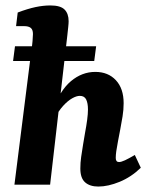

<svg xmlns="http://www.w3.org/2000/svg" viewBox="-20 -678 550 705"><path d="M341 7Q310 7 292.5 -8.5Q275 -24 275 -59Q275 -81 278 -101.5Q281 -122 285 -147Q288 -168 292.5 -191.5Q297 -215 300 -237.5Q303 -260 303 -276Q303 -299 296.5 -312.5Q290 -326 273 -326Q261 -326 245 -317Q229 -308 212 -289.5Q195 -271 181 -243L171 -269Q200 -346 240.5 -380Q281 -414 330 -414Q377 -414 405.5 -383.5Q434 -353 434 -299Q434 -275 430 -250.5Q426 -226 421.5 -202.5Q417 -179 413 -158Q409 -137 407 -123Q405 -109 405 -98Q405 -83 417 -83Q425 -83 439 -89.5Q453 -96 475 -109L497 -62Q462 -28 419.5 -10.5Q377 7 341 7ZM33 0 96 -499Q98 -510 99.5 -527.5Q101 -545 101 -553Q101 -569 93 -575.5Q85 -582 69 -582H39L45 -632Q82 -646 110.5 -652Q139 -658 165 -658Q202 -658 217 -643Q232 -628 232 -600Q232 -592 230.5 -578.5Q229 -565 227 -546L164 0ZM28 -454 35 -508H333L326 -454Z"/></svg>

Font: Rasa
Style: Italic
Weight: 400
Italic angle: -7.10001°
Designer: Anna Giedrys (Yrsa+Rasa design), David Brezina (Yrsa art-direction, Rasa art-direction, design)
Foundry: Rosetta Type Foundry
Version: Version 2.004